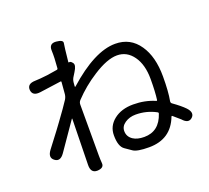

<svg xmlns="http://www.w3.org/2000/svg" viewBox="-136 -959 1272 1167"><g transform="rotate(-20 500.0 -375.5)"><path d="M304 36Q261 37 262 -16L268 -312Q268 -317 265 -313L142 -135Q112 -92 80 -116Q48 -139 79 -181L152 -277Q168 -298 183 -319Q241 -398 266 -437Q276 -454 277 -473L283 -546Q283 -551 278 -550L141 -531Q89 -524 85 -565Q82 -606 135 -607Q144 -607 169 -609Q206 -611 280 -624Q288 -625 288 -633L292 -695Q293 -720 292 -745Q290 -791 336 -787Q381 -783 377 -762.5Q373 -742 363 -645Q363 -640 368 -642Q377 -645 389 -629Q402 -613 377 -574L364 -553Q353 -537 351 -518L349 -492Q349 -487 353 -490Q534 -652 668 -652Q766 -652 821 -571Q874 -494 874 -366Q874 -268 863 -210Q861 -199 870 -193Q918 -159 943 -133Q979 -95 951 -69Q923 -44 889 -83Q884 -88 845 -121Q841 -124 839 -119Q790 10 648 10Q570 10 545 -8Q524 -23 503 -37Q471 -59 471 -131Q471 -191 519.5 -229.5Q568 -268 644.5 -268Q721 -268 785 -240Q790 -238 791 -243Q798 -294 798 -377Q798 -470 758 -526Q718 -582 654 -582Q590 -582 497 -522Q417 -471 354 -404Q343 -393 343 -377V-48Q343 -23 345 2Q348 34 304 36ZM642 -59Q739 -59 773 -162Q775 -169 769 -172Q708 -205 638 -205Q598 -205 568.5 -185Q539 -165 539 -134Q539 -98 570 -77Q597 -59 642 -59Z"/></g></svg>

Font: Resource Han Rounded HK
Style: Regular
Weight: 400
Designer: Cyano Hao (round all glyphs); Ryoko NISHIZUKA  (kana, bopomofo & ideographs); Paul D. Hunt (Latin, Greek & Cyrillic); Sa
Foundry: Cyano Hao
Version: 0.990